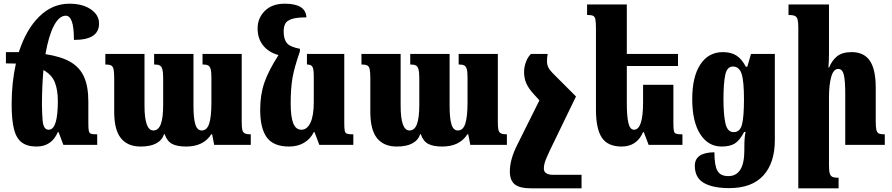

<svg xmlns="http://www.w3.org/2000/svg" viewBox="-20 -784 4829 1039"><path d="M506 -57V0H323L297 -69H293Q259 9 178 9Q127 9 97.5 -13.5Q68 -36 55.5 -85.5Q43 -135 43 -220Q43 -337 66 -440Q49 -441 12 -441V-502H82Q121 -624 192 -694Q263 -764 355 -764Q427 -764 471.5 -733.5Q516 -703 516 -657Q516 -612 482.5 -590Q449 -568 380 -568Q380 -638 368.5 -668.5Q357 -699 336 -699Q300 -699 271.5 -644.5Q243 -590 226 -491Q312 -478 362.5 -448Q413 -418 435.5 -366.5Q458 -315 458 -235V-121Q458 -88 460.5 -76Q463 -64 472 -60.5Q481 -57 506 -57ZM293 -237Q293 -298 276.5 -339Q260 -380 215 -405Q207 -315 207 -215Q208 -161 210.5 -133.5Q213 -106 221 -94Q229 -82 244 -82Q293 -82 293 -237Z M1288 -492V-127Q1288 -96 1291 -82Q1294 -68 1304.5 -62.5Q1315 -57 1337 -57V0H1139L1128 -57H1123Q1081 9 987 9Q938 9 911 -5.5Q884 -20 871 -58H868Q845 9 741 9Q671 9 634.5 -36Q598 -81 598 -179V-360Q598 -394 594.5 -409.5Q591 -425 581 -430Q571 -435 550 -435V-492H762V-212Q762 -78 810 -78Q837 -78 850 -111.5Q863 -145 863 -219V-361Q863 -393 858.5 -409Q854 -425 844 -430Q834 -435 814 -435V-492H1027V-212Q1027 -144 1037 -111Q1047 -78 1072 -78Q1100 -78 1112 -115Q1124 -152 1124 -231V-367Q1124 -397 1119.5 -411.5Q1115 -426 1105 -430.5Q1095 -435 1076 -435V-492Z M1892 -57V0H1708L1682 -69H1678Q1660 -32 1625.5 -11.5Q1591 9 1544 9Q1461 9 1424.5 -39.5Q1388 -88 1388 -190Q1388 -271 1410.5 -336.5Q1433 -402 1487 -486Q1433 -501 1403.5 -538.5Q1374 -576 1374 -630Q1374 -686 1413 -725Q1452 -764 1521 -764Q1635 -764 1638 -690Q1585 -690 1558.5 -681Q1532 -672 1523.5 -655.5Q1515 -639 1515 -613Q1515 -573 1532 -551.5Q1549 -530 1603 -520V-506Q1573 -420 1563 -363.5Q1553 -307 1553 -225Q1553 -151 1567 -116.5Q1581 -82 1611 -82Q1642 -82 1660 -120Q1678 -158 1678 -231V-371Q1678 -411 1670.5 -423Q1663 -435 1641 -435V-492H1843V-121Q1843 -88 1845.5 -76Q1848 -64 1857.5 -60.5Q1867 -57 1892 -57Z M2674 -492V-127Q2674 -96 2677 -82Q2680 -68 2690.5 -62.5Q2701 -57 2723 -57V0H2525L2514 -57H2509Q2467 9 2373 9Q2324 9 2297 -5.5Q2270 -20 2257 -58H2254Q2231 9 2127 9Q2057 9 2020.5 -36Q1984 -81 1984 -179V-360Q1984 -394 1980.5 -409.5Q1977 -425 1967 -430Q1957 -435 1936 -435V-492H2148V-212Q2148 -78 2196 -78Q2223 -78 2236 -111.5Q2249 -145 2249 -219V-361Q2249 -393 2244.5 -409Q2240 -425 2230 -430Q2220 -435 2200 -435V-492H2413V-212Q2413 -144 2423 -111Q2433 -78 2458 -78Q2486 -78 2498 -115Q2510 -152 2510 -231V-367Q2510 -397 2505.5 -411.5Q2501 -426 2491 -430.5Q2481 -435 2462 -435V-492Z M3127 162V235H2853Q2792 235 2765.5 213.5Q2739 192 2739 144Q2739 83 2774 10L2899 -241L2869 -274Q2841 -304 2828.5 -332Q2816 -360 2816 -394Q2816 -420 2825.5 -447Q2835 -474 2853 -492H2944Q2940 -476 2940 -452Q2940 -435 2947 -420Q2954 -405 2979 -380L3097 -262L2956 29Q2953 36 2942 60Q2931 84 2927 99Q2923 114 2923 129Q2923 144 2935.5 153Q2948 162 2973 162Z M3673 -57V0H3490L3464 -69H3460Q3426 9 3344 9Q3269 9 3237 -39Q3205 -87 3205 -190V-628Q3205 -664 3202 -679Q3199 -694 3189.5 -698.5Q3180 -703 3157 -703V-760H3372V-492H3649V-427H3372V-225Q3372 -155 3380.5 -118.5Q3389 -82 3411 -82Q3460 -82 3460 -231V-325H3624V-121Q3624 -88 3626.5 -76Q3629 -64 3638.5 -60.5Q3648 -57 3673 -57Z M3740 113Q3740 41 3846 40Q3846 112 3862.5 140.5Q3879 169 3921 169Q4008 169 4008 29V13Q4008 -45 4015 -70H4007Q3983 -24 3956.5 -7.5Q3930 9 3885 9Q3812 9 3769 -58.5Q3726 -126 3726 -248Q3726 -369 3770 -435.5Q3814 -502 3892 -502Q3936 -502 3965 -483.5Q3994 -465 4016 -423H4024L4044 -492H4173V-26Q4173 97 4111 165.5Q4049 234 3926 234Q3838 234 3789 206Q3740 178 3740 113ZM4006 -247Q4006 -346 3993 -385Q3980 -424 3946 -424Q3914 -424 3904.5 -378Q3895 -332 3895 -247Q3895 -165 3905.5 -117Q3916 -69 3950 -69Q3985 -69 3995.5 -111Q4006 -153 4006 -247Z M4768 0H4554V-276Q4554 -346 4546.5 -378.5Q4539 -411 4516 -411Q4490 -411 4478 -367.5Q4466 -324 4466 -257V110Q4466 140 4470 154Q4474 168 4484.5 173Q4495 178 4518 178V235H4300V-636Q4300 -665 4296 -679Q4292 -693 4281 -698Q4270 -703 4247 -703V-760H4466V-493Q4466 -455 4463 -419H4467Q4482 -457 4510 -479.5Q4538 -502 4589 -502Q4655 -502 4687 -455.5Q4719 -409 4719 -309V-130Q4719 -96 4722.5 -81Q4726 -66 4736 -61.5Q4746 -57 4768 -57Z"/></svg>

Font: Noto Serif Armenian Black Cond
Style: Regular
Weight: 900
Width: 3
Designer: Monotype Design team
Foundry: Monotype Imaging Inc.
Version: Version 1.000